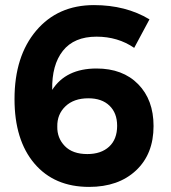

<svg xmlns="http://www.w3.org/2000/svg" viewBox="-20 -727 672 754"><path d="M507 -539Q443 -583 359 -583Q271 -583 227 -527.5Q183 -472 185 -374Q239 -458 359 -458Q462 -458 522.5 -396.5Q583 -335 583 -232Q583 -122 514 -57.5Q445 7 330 7Q193 7 115 -85Q37 -177 37 -338Q37 -506 122 -606.5Q207 -707 349 -707Q474 -707 567 -651ZM327 -341Q270 -341 237 -309.5Q204 -278 205 -230Q204 -185 234.5 -153.5Q265 -122 323 -122Q377 -122 408.5 -151Q440 -180 440 -233Q440 -283 410 -312Q380 -341 327 -341Z"/></svg>

Font: Montserrat-Arabic SemiBold
Style: Regular
Weight: 600
Designer: Mohamed Gaber
Foundry: Kief Type Foundry
Version: Version 5.008;PS 005.008;hotconv 1.0.88;makeotf.lib2.5.64775